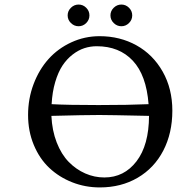

<svg xmlns="http://www.w3.org/2000/svg" viewBox="-20 -818 781 848"><path d="M741.2 -329.1Q741.2 -230 701.2 -152.8Q661.1 -75.7 588.1 -33Q515.1 9.8 420.9 9.8Q356.4 9.8 298.8 -12.9Q241.2 -35.6 198 -76.2Q154.8 -116.7 129.4 -177.5Q104 -238.3 104 -310.1Q104 -382.3 128.4 -446.8Q152.8 -511.2 194.6 -557.6Q236.3 -604 295.2 -631.1Q354 -658.2 419.9 -658.2Q509.8 -658.2 582.8 -617.7Q655.8 -577.1 698.5 -501.7Q741.2 -426.3 741.2 -329.1ZM418.9 -310.1Q355.5 -310.1 207 -306.2Q210 -241.2 230.5 -188.7Q251 -136.2 283.4 -103Q315.9 -69.8 356.4 -52Q397 -34.2 440.9 -34.2Q528.3 -34.2 583 -105.7Q637.7 -177.2 638.2 -306.2Q458.5 -310.1 418.9 -310.1ZM407.2 -613.8Q378.9 -613.8 352.5 -605.2Q326.2 -596.7 300.8 -577.1Q275.4 -557.6 256.1 -528.6Q236.8 -499.5 223.9 -455.8Q210.9 -412.1 208 -357.9Q278.3 -354 415 -354Q548.3 -354 636.2 -357.9Q626.5 -485.8 566.7 -549.8Q506.8 -613.8 407.2 -613.8ZM482.2 -716.3Q467.8 -730.5 467.8 -750Q467.8 -769.5 482.2 -783.7Q496.6 -797.9 516.1 -797.9Q535.6 -797.9 549.8 -783.7Q564 -769.5 564 -750Q564 -730.5 549.8 -716.3Q535.6 -702.1 516.1 -702.1Q496.6 -702.1 482.2 -716.3ZM293.2 -716.3Q278.8 -730.5 278.8 -750Q278.8 -769.5 293.2 -783.7Q307.6 -797.9 327.1 -797.9Q346.7 -797.9 360.8 -783.7Q375 -769.5 375 -750Q375 -730.5 360.8 -716.3Q346.7 -702.1 327.1 -702.1Q307.6 -702.1 293.2 -716.3Z"/></svg>

Font: Linear Smooth
Style: Regular
Weight: 400
Designer: Philipp H. Poll, Flanker
Foundry: Philipp H. Poll, reworked by Flanker
Version: Version 1.061 | FøM Fix